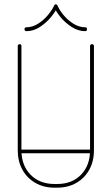

<svg xmlns="http://www.w3.org/2000/svg" viewBox="-20 -863 516 887"><path d="M396 -651Q396 -654 398.5 -656.5Q401 -659 405 -659Q409 -659 411.5 -656.5Q414 -654 414 -651V-169Q414 -118 392.5 -79Q371 -40 332.5 -18Q294 4 244 4H232Q182 4 143.5 -18Q105 -40 83.5 -79Q62 -118 62 -169V-651Q62 -654 64.5 -656.5Q67 -659 71 -659Q75 -659 77 -656.5Q79 -654 79 -651V-169Q79 -99 121 -56Q163 -13 232 -13H244Q313 -13 354.5 -56Q396 -99 396 -169ZM72 -155Q68 -155 66 -157.5Q64 -160 64 -164Q64 -167 66 -169.5Q68 -172 72 -172H403Q407 -172 409.5 -169.5Q412 -167 412 -164Q412 -160 409.5 -157.5Q407 -155 403 -155ZM230 -837Q231 -839 232.5 -841Q234 -843 238 -843Q241 -843 243 -841Q245 -839 246 -837Q254 -817 273.5 -793.5Q293 -770 319 -753.5Q345 -737 374 -737Q378 -737 380 -734.5Q382 -732 382 -728Q382 -724 380 -721.5Q378 -719 374 -719Q341 -719 311 -738.5Q281 -758 259.5 -784Q238 -810 231 -830H245Q237 -810 215.5 -784Q194 -758 164.5 -738.5Q135 -719 102 -719Q98 -719 95.5 -721.5Q93 -724 93 -728Q93 -732 95.5 -734.5Q98 -737 102 -737Q130 -737 156 -753.5Q182 -770 201.5 -793.5Q221 -817 230 -837Z"/></svg>

Font: Libertine-Super Thin
Style: Regular
Weight: 100
Designer: Bastien Sozeau
Foundry: NBR — Bastien Sozeau
Version: Version 2.003;gftools[0.9.33]